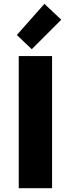

<svg xmlns="http://www.w3.org/2000/svg" viewBox="-20 -983 370 1003"><path d="M78 0V-690H252V0ZM68 -800 212 -963 300 -880 146 -726Z"/></svg>

Font: Oxanium ExtraLight ExtraBold
Style: Regular
Weight: 800
Version: Version 2.000